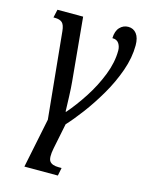

<svg xmlns="http://www.w3.org/2000/svg" viewBox="-118 -618 715 931"><g transform="rotate(15 239.5 -152.5)"><path d="M97 240 148 -9 105 -442Q102 -473 90 -484Q78 -495 53 -495H46L55 -536H184L214 -218Q217 -187 218.5 -144Q220 -101 221 -69H224Q264 -115 302.5 -174.5Q341 -234 366 -298Q391 -362 391 -421Q391 -441 381 -456.5Q371 -472 348 -472Q349 -508 366.5 -526.5Q384 -545 409 -545Q435 -545 450.5 -525Q466 -505 466 -467Q466 -405 442.5 -338.5Q419 -272 382.5 -209.5Q346 -147 307 -95Q268 -43 237 -10L211 118Q201 168 213 184Q225 200 258 200H273L265 240Z"/></g></svg>

Font: Noto Serif Condensed
Style: Italic
Weight: 400
Width: 3
Italic angle: -12°
Designer: Monotype Design Team
Foundry: Monotype Imaging Inc.
Version: Version 2.014; ttfautohint (v1.8.4.7-5d5b)